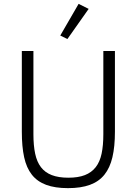

<svg xmlns="http://www.w3.org/2000/svg" viewBox="-20 -962 708 994"><path d="M153 -698V-267Q153 -209 162 -166.5Q171 -124 192 -96.5Q213 -69 248 -55.5Q283 -42 334 -42Q385 -42 419.5 -55.5Q454 -69 475.5 -96.5Q497 -124 506 -166.5Q515 -209 515 -267V-698H575V-280Q575 -203 562 -148Q549 -93 520.5 -57.5Q492 -22 445.5 -5Q399 12 332 12Q265 12 219 -5Q173 -22 145 -57.5Q117 -93 105 -148Q93 -203 93 -280V-698ZM329 -760 292 -778 387 -942 439 -916Z"/></svg>

Font: IBM Plex Thai Light
Style: Regular
Weight: 300
Designer: Mike Abbink, Paul van der Laan, Pieter van Rosmalen, Ben Mitchell, Mark Frömberg
Foundry: Bold Monday
Version: Version 1.0